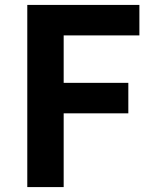

<svg xmlns="http://www.w3.org/2000/svg" viewBox="-20 -761 625 781"><path d="M91 0V-741H547V-617H239V-424H502V-300H239V0Z"/></svg>

Font: Noto Sans JP Thin
Style: Bold
Weight: 700
Version: Version 2.004-H2;hotconv 1.0.118;makeotfexe 2.5.65603